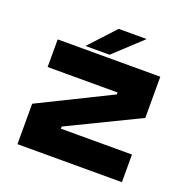

<svg xmlns="http://www.w3.org/2000/svg" viewBox="-123 -806 907 924"><g transform="rotate(20 330.0 -344.0)"><path d="M62.5 0V-207L430 -388.5V-398.5H72V-540H597.5V-329L233.5 -152.5V-141.5H597.5V0ZM208.5 -556 330.5 -688H474L332 -556Z"/></g></svg>

Font: Tourney Expanded Black
Style: Regular
Weight: 900
Width: 7
Designer: Tyler Finck
Foundry: Etcetera Type Co
Version: Version 1.010; ttfautohint (v1.8.3)